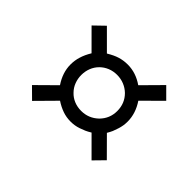

<svg xmlns="http://www.w3.org/2000/svg" viewBox="-95 -709 791 791"><g transform="rotate(-45 301.0 -313.5)"><path d="M225.1 -174.8Q238.3 -167 248 -162.8Q257.8 -158.7 272 -154.3Q284.7 -150.4 295.2 -148.7Q305.7 -147 318.4 -147Q365.7 -147 410.2 -176.8L491.2 -95.2L537.1 -141.1L455.1 -222.2Q484.9 -265.1 484.9 -312.5Q484.9 -337.4 478 -359.4Q472.2 -378.9 456.1 -405.8L537.1 -486.8L493.2 -532.2L412.1 -451.2Q387.2 -466.3 364.3 -473.1Q342.3 -480 317.9 -480Q271.5 -480 227.1 -450.2L146 -532.2L100.1 -485.8L182.1 -404.8Q168 -383.8 159.7 -360.4Q151.9 -338.4 151.9 -313.5Q151.9 -289.6 159.2 -268.1Q164.1 -253.9 168.5 -243.9Q172.9 -233.9 181.2 -220.2L100.1 -139.2L145 -95.2ZM244.1 -238.8Q213.9 -270.5 213.9 -313.5Q213.9 -336.4 221.9 -355.7Q230 -375 244.6 -388.7Q259.3 -403.3 278.6 -410.6Q297.9 -418 318.8 -418Q340.8 -418 360.1 -410.4Q379.4 -402.8 394 -388.2Q408.2 -374 416 -355Q423.8 -335.9 423.8 -314Q423.8 -292 416 -272.7Q408.2 -253.4 393.6 -238.3Q363.3 -208 318.8 -208Q274.9 -208 244.1 -238.8Z"/></g></svg>

Font: Hack Dev
Style: Regular
Weight: 400
Designer: Christopher Simpkins
Foundry: Christopher Simpkins
Version: Version 2.0315